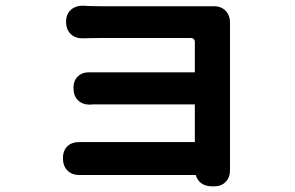

<svg xmlns="http://www.w3.org/2000/svg" viewBox="-20 -582 1040 677"><path d="M202 -24Q202 -52 218.5 -67Q235 -82 263 -81Q267 -81 271 -81Q275 -81 289 -81H667V-214H348Q332 -214 317 -214Q302 -214 297 -213Q271 -213 255 -228.5Q239 -244 239 -272Q239 -298 255 -313Q271 -328 297 -327Q304 -327 319.5 -327Q335 -327 348 -327H667V-433Q667 -448 652 -448Q629 -448 589 -448Q549 -448 502 -448Q455 -448 411 -448Q367 -448 337 -448Q322 -448 300.5 -447.5Q279 -447 273 -447Q246 -446 229.5 -462Q213 -478 213 -505Q213 -532 229.5 -547Q246 -562 273 -562Q282 -561 304 -560.5Q326 -560 337 -560Q367 -560 418 -560Q469 -560 526 -560Q583 -560 633.5 -560Q684 -560 715 -560Q717 -560 722 -560Q727 -560 731 -560Q758 -561 774.5 -545Q791 -529 791 -502Q791 -501 791 -499.5Q791 -498 791 -495Q791 -485 791 -450Q791 -415 791 -365Q791 -315 791 -259Q791 -203 791 -149.5Q791 -96 791 -54.5Q791 -13 791 7Q791 19 791 17Q791 15 791 18Q791 43 776 59Q761 75 735 75H728Q683 75 670 35H288Q274 35 270.5 35Q267 35 267 35Q267 35 263 35Q235 36 218.5 20Q202 4 202 -24Z"/></svg>

Font: Chiron GoRound TC
Style: Bold
Weight: 700
Designer: Ryoko NISHIZUKA 西塚涼子 (kana, bopomofo & ideographs); Paul D. Hunt (Latin, Greek & Cyrillic); Sandoll Communications 산돌커뮤니
Foundry: Adobe
Version: Version 1.000;hotconv 1.1.1;makeotfexe 2.6.0